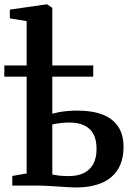

<svg xmlns="http://www.w3.org/2000/svg" viewBox="-38 -839 602 868"><path d="M304 8.5Q291.5 8.5 269.8 7.2Q248 6 222.8 4.2Q197.5 2.5 174.8 1.2Q152 0 137.5 0H17.5V-43.5L82.5 -55V-743.5L6.5 -756V-795.5L169.5 -819H175.5L198.5 -803.5V-325Q210.5 -328.5 227.5 -331.8Q244.5 -335 266 -337Q287.5 -339 311.5 -339Q380.5 -339 427 -320.5Q473.5 -302 497 -265.5Q520.5 -229 520.5 -175Q520.5 -85.5 465.2 -38.5Q410 8.5 304 8.5ZM273 -43Q312.5 -43 340.5 -56.5Q368.5 -70 383.5 -97.2Q398.5 -124.5 398.5 -166Q398.5 -206.5 384.5 -232.8Q370.5 -259 343 -272Q315.5 -285 275.5 -285Q260 -285 245 -283.5Q230 -282 218 -280.2Q206 -278.5 198.5 -276.5V-50Q210.5 -47.5 228 -45.2Q245.5 -43 273 -43ZM-18.5 -492.5V-543H383.5V-492.5Z"/></svg>

Font: Merriweather 48pt SemiBold
Style: Regular
Weight: 600
Version: Version 2.100